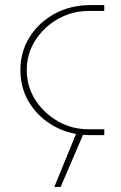

<svg xmlns="http://www.w3.org/2000/svg" viewBox="-20 -530 474 753"><path d="M335 0Q256 0 194 -34Q132 -68 96 -125.5Q60 -183 60 -255Q60 -327 96 -384.5Q132 -442 194 -476Q256 -510 335 -510H389V-487H327Q263 -487 208 -456Q153 -425 119 -372.5Q85 -320 85 -255Q85 -190 119 -137.5Q153 -85 208 -54Q263 -23 327 -23H389V0ZM193 203 282 -14H311L218 203Z"/></svg>

Font: MuseoModerno Thin Thin
Style: Regular
Weight: 250
Version: Version 1.003